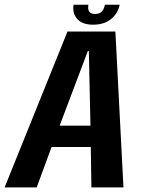

<svg xmlns="http://www.w3.org/2000/svg" viewBox="-49 -812 629 832"><path d="M-29 0 243.5 -675.5H451L486 0H347L344.5 -175H174.5L110 0ZM209.5 -267.5H343L336 -590.5H331.5ZM354.5 -705Q307.5 -705 285.5 -730.2Q263.5 -755.5 270 -791.5H334Q327.5 -751.5 362.5 -751.5Q382.5 -751.5 392.2 -762Q402 -772.5 405.5 -791.5H469.5Q463 -755.5 433 -730.2Q403 -705 354.5 -705Z"/></svg>

Font: Anybody SemiBold
Style: Italic
Weight: 600
Italic angle: -10°
Designer: Tyler Finck
Foundry: Etcetera Type Company
Version: Version 1.010; ttfautohint (v1.8.3) -l 8 -r 50 -G 200 -x 14 